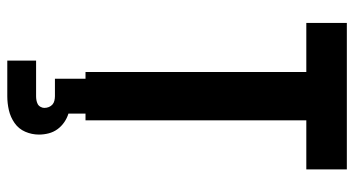

<svg xmlns="http://www.w3.org/2000/svg" viewBox="-248 -528 995 540"><g transform="rotate(90 250.0 -257.5)"><path d="M182 0V-621H44V-735H456V-621H318V0ZM150 220V139H250Q256 139 261.5 138Q267 137 272 134.5Q277 132 280 126.5Q283 121 283 116Q283 109 280.5 103Q278 97 273.5 93Q269 89 262.5 87.5Q256 86 250 86H201V0H299V48Q312 52 323.5 60Q335 68 343 79Q351 90 354.5 103.5Q358 117 358 131Q358 151 350 169.5Q342 188 325.5 199.5Q309 211 289.5 215.5Q270 220 250 220Z"/></g></svg>

Font: Iosevka SS04 Heavy
Style: Regular
Weight: 900
Monospace: yes
Designer: Belleve Invis
Foundry: Belleve Invis
Version: Version 19.0.0; ttfautohint (v1.8.4)